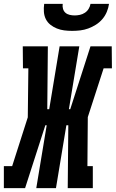

<svg xmlns="http://www.w3.org/2000/svg" viewBox="-45 -975 600 995"><path d="M85 0H-25V-114H18L99 -367L102 -621H74L73 -735H203L200 -409H210L264 -735H366L312 -409H319L424 -735H534L535 -621H492L410 -368L408 -114H436V0H306L309 -326H299L245 0H143L197 -326H190ZM329 -815Q308 -815 288 -817.5Q268 -820 249.5 -827.5Q231 -835 216 -847Q201 -859 192.5 -876Q184 -893 182.5 -913.5Q181 -934 184 -955H280Q278 -942 281.5 -929.5Q285 -917 294 -909Q303 -901 316 -898Q329 -895 342 -895Q355 -895 369 -898Q383 -901 395 -909Q407 -917 414.5 -929.5Q422 -942 424 -955H520Q517 -934 508.5 -913.5Q500 -893 485.5 -876Q471 -859 452 -847Q433 -835 412.5 -827.5Q392 -820 371 -817.5Q350 -815 329 -815Z"/></svg>

Font: Iosevka Curly Slab Heavy
Style: Italic
Weight: 900
Italic angle: -9°
Monospace: yes
Designer: Belleve Invis
Foundry: Belleve Invis
Version: Version 22.1.2; ttfautohint (v1.8.4)